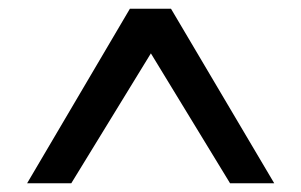

<svg xmlns="http://www.w3.org/2000/svg" viewBox="-20 -720 688 439"><path d="M42 -301 277 -700H371L607 -301H506L325 -598L143 -301Z"/></svg>

Font: DM Sans 9pt Medium
Style: Regular
Weight: 500
Version: Version 4.004;gftools[0.9.30]